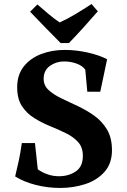

<svg xmlns="http://www.w3.org/2000/svg" viewBox="-20 -920 629 950"><path d="M300 -673Q355 -673 412 -660.5Q469 -648 510 -627Q500 -578 492 -541.5Q484 -505 476 -466H412L402 -575Q388 -595 358.5 -605.5Q329 -616 297 -616Q258 -616 227 -594Q196 -572 196 -530Q196 -497 220.5 -474.5Q245 -452 283.5 -433.5Q322 -415 365 -395Q408 -375 446.5 -347.5Q485 -320 509.5 -279Q534 -238 534 -177Q534 -111 497 -69.5Q460 -28 401.5 -9Q343 10 277 10Q216 10 157 -5Q98 -20 55 -47Q66 -92 73.5 -127.5Q81 -163 88 -212H153L167 -82Q190 -66 216.5 -57Q243 -48 272 -48Q319 -48 354.5 -71.5Q390 -95 390 -149Q390 -191 366.5 -217Q343 -243 306 -261Q269 -279 227.5 -296Q186 -313 149 -336Q112 -359 88.5 -395Q65 -431 65 -488Q65 -550 97.5 -591Q130 -632 183.5 -652.5Q237 -673 300 -673ZM321 -707H280Q247 -740 205.5 -782.5Q164 -825 129 -862L165 -898Q197 -870 221.5 -849.5Q246 -829 275 -809Q313 -826 350.5 -848.5Q388 -871 433 -900L464 -864Q423 -817 389 -779.5Q355 -742 321 -707Z"/></svg>

Font: Alkalami
Style: Regular
Weight: 400
Designer: Becca Hirsbrunner Spalinger
Foundry: SIL International
Version: Version 2.000